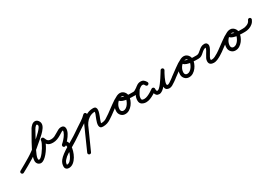

<svg xmlns="http://www.w3.org/2000/svg" viewBox="8 -1606 4204 2964"><g transform="rotate(-30 2110.0 -124.0)"><path d="M-13 -17Q91 -74 190.5 -134Q290 -194 379 -274Q389 -283 411.5 -302.5Q434 -322 462 -347Q490 -372 515.5 -398Q541 -424 557.5 -447Q574 -470 574 -484Q574 -487 570 -498Q566 -509 559 -509Q550 -509 539.5 -500Q529 -491 520.5 -479.5Q512 -468 509 -461Q509 -461 508.5 -461Q508 -461 508 -461Q508 -461 508 -461Q508 -461 508 -461Q469 -388 428 -315.5Q387 -243 352 -168Q340 -141 324.5 -106Q309 -71 309 -40Q309 -23 323 -21Q323 -21 322 -21Q338 -21 359 -40Q380 -59 403 -89Q426 -119 446 -152Q466 -185 479 -213.5Q492 -242 494 -256Q494 -256 494 -256Q494 -256 494 -256Q494 -255 494 -255Q494 -255 494 -255Q494 -257 494.5 -260Q495 -263 495 -266Q496 -277 503.5 -284Q511 -291 521 -292Q530 -293 539 -289Q548 -285 553 -274Q562 -251 571 -234.5Q580 -218 595.5 -209.5Q611 -201 641 -201Q653 -201 662 -192Q671 -183 671 -171Q671 -158 662 -149.5Q653 -141 641 -141Q577 -141 548 -170Q519 -199 497 -252Q493 -262 502 -269Q511 -276 523 -278Q535 -280 545.5 -276Q556 -272 555 -260Q555 -258 554.5 -255Q554 -252 554 -249Q554 -249 554 -249Q554 -249 554 -248Q554 -248 554 -248Q554 -248 554 -248Q550 -223 534 -187Q518 -151 494 -112Q470 -73 440.5 -38.5Q411 -4 380.5 17.5Q350 39 322 39Q318 39 315 39Q284 34 266.5 12.5Q249 -9 249 -40Q249 -73 264 -118Q279 -163 303.5 -213.5Q328 -264 356.5 -314.5Q385 -365 411 -410.5Q437 -456 456 -489Q456 -489 456 -489Q456 -489 456 -489Q456 -489 455.5 -489Q455 -489 455 -489Q470 -516 498 -542.5Q526 -569 559 -569Q591 -569 612.5 -542Q634 -515 634 -484Q634 -451 609.5 -414.5Q585 -378 548.5 -343Q512 -308 476.5 -278.5Q441 -249 419 -230Q327 -147 225 -85Q123 -23 15 35Q4 41 -7.5 37.5Q-19 34 -25 23Q-31 12 -27.5 0.5Q-24 -11 -13 -17Z M641 -201Q675 -201 703.5 -214.5Q732 -228 758.5 -245.5Q785 -263 811 -276Q837 -289 865 -289Q891 -289 908 -273Q925 -257 925 -230Q925 -190 902 -147.5Q879 -105 846.5 -67.5Q814 -30 786 -5Q776 3 763.5 2Q751 1 743 -8Q735 -18 736 -30.5Q737 -43 746 -51Q768 -69 795.5 -99.5Q823 -130 844 -165Q865 -200 865 -230Q865 -233 867 -231Q869 -229 865 -229Q854 -229 840 -221.5Q826 -214 812 -204.5Q798 -195 789 -190Q755 -169 718.5 -155Q682 -141 641 -141Q629 -141 620 -150Q611 -159 611 -171Q611 -183 620 -192Q629 -201 641 -201ZM741 -11Q734 -21 736.5 -33Q739 -45 749 -53Q763 -62 779.5 -66Q796 -70 812 -63Q841 -50 848.5 -20.5Q856 9 856 36Q856 75 842 124Q828 173 802 218Q776 263 739 292Q702 321 657 321Q630 321 612 304.5Q594 288 594 260Q594 204 629 158Q655 124 701.5 89.5Q748 55 803.5 21.5Q859 -12 912.5 -43Q966 -74 1006 -102Q1016 -109 1028 -106.5Q1040 -104 1048 -94Q1055 -84 1052.5 -72Q1050 -60 1040 -52Q994 -20 947 9.5Q900 39 852 67Q810 92 763.5 120Q717 148 685 185Q670 201 662 219.5Q654 238 654 260Q654 262 654.5 261.5Q655 261 657 261Q688 261 713.5 236Q739 211 757.5 174Q776 137 786 99.5Q796 62 796 36Q796 33 795.5 23Q795 13 793.5 3.5Q792 -6 788 -8Q789 -8 790 -7Q789 -7 783 -3Q773 4 761 1.5Q749 -1 741 -11Z M998 -60Q991 -70 993.5 -82.5Q996 -95 1006 -102Q1047 -131 1089.5 -158.5Q1132 -186 1174 -214Q1198 -230 1220 -247.5Q1242 -265 1261 -285Q1270 -294 1282.5 -294.5Q1295 -295 1304 -286Q1313 -278 1313 -265.5Q1313 -253 1305 -244Q1283 -221 1258.5 -201.5Q1234 -182 1208 -164Q1166 -136 1124 -108.5Q1082 -81 1040 -52Q1030 -45 1017.5 -47.5Q1005 -50 998 -60ZM1295 -292Q1307 -287 1311 -275.5Q1315 -264 1310 -252Q1251 -119 1191.5 14Q1132 147 1072 280Q1067 292 1055.5 296Q1044 300 1033 295Q1021 290 1017 278.5Q1013 267 1018 256Q1077 123 1136.5 -10.5Q1196 -144 1256 -277Q1261 -288 1272.5 -292.5Q1284 -297 1295 -292ZM1188 -49Q1177 -53 1172 -64.5Q1167 -76 1171 -88Q1190 -136 1220.5 -178.5Q1251 -221 1294 -250Q1358 -294 1435 -294Q1471 -294 1483 -276.5Q1495 -259 1493 -232.5Q1491 -206 1482 -179Q1473 -152 1466 -133Q1462 -124 1455.5 -107Q1449 -90 1442.5 -72Q1436 -54 1433 -42Q1430 -30 1433 -30Q1486 -30 1521.5 -51.5Q1557 -73 1598 -102Q1608 -109 1620 -106.5Q1632 -104 1640 -94Q1647 -84 1644.5 -72Q1642 -60 1632 -52Q1600 -30 1570.5 -11Q1541 8 1508 19Q1475 30 1433 30Q1402 30 1388.5 16Q1375 2 1374 -20.5Q1373 -43 1379.5 -68.5Q1386 -94 1395 -117Q1404 -140 1410 -156Q1417 -173 1425.5 -194Q1434 -215 1434 -234Q1434 -241 1436.5 -237.5Q1439 -234 1435 -234Q1377 -234 1328 -201Q1292 -177 1267 -141.5Q1242 -106 1227 -66Q1223 -55 1211.5 -50Q1200 -45 1188 -49Z M1598 -102Q1661 -146 1724 -194.5Q1787 -243 1856 -276Q1870 -283 1880.5 -277.5Q1891 -272 1896 -262Q1901 -252 1898 -240Q1895 -228 1882 -222Q1839 -202 1812 -160Q1785 -118 1785 -71Q1785 -51 1797 -38Q1809 -25 1829 -25Q1855 -25 1877.5 -41Q1900 -57 1917 -81.5Q1934 -106 1944 -133Q1954 -160 1954 -183Q1954 -199 1943 -214.5Q1932 -230 1914 -230Q1909 -230 1901.5 -230Q1894 -230 1893 -228Q1893 -228 1893 -228Q1893 -228 1893 -228Q1893 -228 1893 -228Q1893 -228 1893 -228Q1893 -227 1894.5 -226.5Q1896 -226 1904 -223Q1931 -211 1964.5 -206.5Q1998 -202 2032.5 -201.5Q2067 -201 2096 -201Q2108 -201 2117 -192Q2126 -183 2126 -171Q2126 -159 2117 -150Q2108 -141 2096 -141Q2079 -141 2044.5 -141.5Q2010 -142 1969.5 -146.5Q1929 -151 1894.5 -162.5Q1860 -174 1842.5 -194.5Q1825 -215 1837 -248Q1837 -248 1837 -248Q1837 -248 1837 -248Q1837 -248 1837 -248Q1837 -248 1837 -248Q1845 -273 1868 -281.5Q1891 -290 1914 -290Q1942 -290 1965 -274.5Q1988 -259 2001 -234.5Q2014 -210 2014 -183Q2014 -147 1999.5 -109Q1985 -71 1960 -38.5Q1935 -6 1901.5 14.5Q1868 35 1829 35Q1784 35 1754.5 4Q1725 -27 1725 -71Q1725 -136 1761.5 -193Q1798 -250 1857 -277Q1870 -283 1881 -277.5Q1892 -272 1896 -262Q1901 -252 1898.5 -240.5Q1896 -229 1883 -223Q1816 -190 1754.5 -142.5Q1693 -95 1632 -52Q1622 -45 1609.5 -47.5Q1597 -50 1590 -60Q1583 -70 1585.5 -82.5Q1588 -95 1598 -102Z M2112 -171Q2112 -167 2111 -174.5Q2110 -182 2108 -185Q2101 -199 2086 -200Q2085 -200 2085 -200Q2094 -200 2106.5 -201Q2119 -202 2128 -207Q2128 -207 2128 -207Q2128 -207 2128 -207Q2128 -207 2128 -207Q2128 -207 2128 -207Q2145 -215 2160.5 -227Q2176 -239 2192 -249Q2192 -249 2191.5 -249Q2191 -249 2191 -249Q2191 -249 2190.5 -248.5Q2190 -248 2190 -248Q2212 -264 2232.5 -274Q2253 -284 2280 -284Q2312 -284 2334.5 -266Q2357 -248 2370 -221Q2376 -208 2371.5 -197.5Q2367 -187 2357 -182Q2348 -176 2336.5 -178Q2325 -180 2317 -192Q2309 -206 2302.5 -215Q2296 -224 2278 -224Q2257 -224 2237.5 -209.5Q2218 -195 2205 -182Q2205 -182 2207 -185Q2210 -188 2209 -188Q2190 -157 2170.5 -124Q2151 -91 2151 -53Q2151 -32 2166 -27Q2181 -22 2199 -22Q2226 -22 2258 -35.5Q2290 -49 2320.5 -68Q2351 -87 2372 -102Q2382 -109 2394 -106.5Q2406 -104 2414 -94Q2421 -84 2418.5 -72Q2416 -60 2406 -52Q2379 -34 2344 -12.5Q2309 9 2271.5 23.5Q2234 38 2199 38Q2156 38 2123.5 16.5Q2091 -5 2091 -53Q2091 -101 2112.5 -141Q2134 -181 2159 -220Q2159 -220 2161 -223Q2163 -225 2163 -226Q2186 -248 2215 -266Q2244 -284 2278 -284Q2314 -284 2333 -267.5Q2352 -251 2369 -224Q2376 -211 2371 -200.5Q2366 -190 2356 -184Q2346 -179 2334 -180.5Q2322 -182 2316 -195Q2311 -206 2302.5 -215Q2294 -224 2280 -224Q2263 -224 2251 -216.5Q2239 -209 2226 -200Q2226 -200 2225.5 -199.5Q2225 -199 2225 -199Q2225 -199 2224.5 -199Q2224 -199 2224 -199Q2207 -188 2190.5 -175.5Q2174 -163 2156 -153Q2156 -153 2156 -153Q2156 -153 2156 -153Q2156 -153 2156 -153Q2156 -153 2156 -153Q2140 -145 2121 -142.5Q2102 -140 2085 -140Q2071 -140 2061.5 -148.5Q2052 -157 2052 -171Q2052 -183 2061 -192Q2070 -201 2082 -201Q2094 -201 2103 -192Q2112 -183 2112 -171Z M2389 -107Q2401 -107 2410 -98Q2419 -89 2419 -77Q2419 -70 2419 -58.5Q2419 -47 2423 -38.5Q2427 -30 2437 -30Q2452 -30 2473.5 -50.5Q2495 -71 2519 -102.5Q2543 -134 2566 -169Q2589 -204 2607.5 -234Q2626 -264 2636 -280Q2644 -292 2655.5 -293.5Q2667 -295 2677 -290Q2686 -284 2690 -272.5Q2694 -261 2687 -249Q2684 -243 2681 -238Q2678 -233 2674 -227Q2671 -222 2660 -201Q2649 -180 2635.5 -151.5Q2622 -123 2612.5 -95.5Q2603 -68 2603.5 -49.5Q2604 -31 2620 -30Q2620 -30 2620 -30Q2620 -30 2620 -30Q2619 -30 2619 -30Q2619 -30 2619 -30Q2633 -30 2656 -44.5Q2679 -59 2701.5 -76Q2724 -93 2737 -102Q2747 -109 2759 -106.5Q2771 -104 2779 -94Q2786 -84 2783.5 -72Q2781 -60 2771 -52Q2752 -39 2725.5 -19.5Q2699 0 2671 15Q2643 30 2619 30Q2619 30 2619 30Q2619 30 2618 30Q2618 30 2618 30Q2618 30 2618 30Q2578 28 2561.5 9Q2545 -10 2544.5 -40.5Q2544 -71 2554.5 -106Q2565 -141 2580.5 -175Q2596 -209 2611.5 -237Q2627 -265 2635 -279Q2643 -292 2655 -293.5Q2667 -295 2676 -289Q2686 -283 2690 -271.5Q2694 -260 2686 -248Q2672 -225 2651 -190.5Q2630 -156 2604.5 -117.5Q2579 -79 2551 -45.5Q2523 -12 2494 9Q2465 30 2437 30Q2406 30 2389 14Q2372 -2 2365.5 -26.5Q2359 -51 2359 -77Q2359 -89 2368 -98Q2377 -107 2389 -107Z M2735 -102Q2798 -146 2861 -194.5Q2924 -243 2993 -276Q3007 -283 3017.5 -277.5Q3028 -272 3033 -262Q3038 -252 3035 -240Q3032 -228 3019 -222Q2976 -202 2949 -160Q2922 -118 2922 -71Q2922 -51 2934 -38Q2946 -25 2966 -25Q2992 -25 3014.5 -41Q3037 -57 3054 -81.5Q3071 -106 3081 -133Q3091 -160 3091 -183Q3091 -199 3080 -214.5Q3069 -230 3051 -230Q3046 -230 3038.5 -230Q3031 -230 3030 -228Q3030 -228 3030 -228Q3030 -228 3030 -228Q3030 -228 3030 -228Q3030 -228 3030 -228Q3030 -227 3031.5 -226.5Q3033 -226 3041 -223Q3068 -211 3101.5 -206.5Q3135 -202 3169.5 -201.5Q3204 -201 3233 -201Q3245 -201 3254 -192Q3263 -183 3263 -171Q3263 -159 3254 -150Q3245 -141 3233 -141Q3216 -141 3181.5 -141.5Q3147 -142 3106.5 -146.5Q3066 -151 3031.5 -162.5Q2997 -174 2979.5 -194.5Q2962 -215 2974 -248Q2974 -248 2974 -248Q2974 -248 2974 -248Q2974 -248 2974 -248Q2974 -248 2974 -248Q2982 -273 3005 -281.5Q3028 -290 3051 -290Q3079 -290 3102 -274.5Q3125 -259 3138 -234.5Q3151 -210 3151 -183Q3151 -147 3136.5 -109Q3122 -71 3097 -38.5Q3072 -6 3038.5 14.5Q3005 35 2966 35Q2921 35 2891.5 4Q2862 -27 2862 -71Q2862 -136 2898.5 -193Q2935 -250 2994 -277Q3007 -283 3018 -277.5Q3029 -272 3033 -262Q3038 -252 3035.5 -240.5Q3033 -229 3020 -223Q2953 -190 2891.5 -142.5Q2830 -95 2769 -52Q2759 -45 2746.5 -47.5Q2734 -50 2727 -60Q2720 -70 2722.5 -82.5Q2725 -95 2735 -102Z M3203 -171Q3203 -183 3212 -192Q3221 -201 3233 -201Q3256 -201 3276 -215Q3296 -229 3316.5 -248Q3337 -267 3362 -281Q3387 -295 3420 -295Q3433 -295 3444.5 -290.5Q3456 -286 3464 -276Q3479 -256 3475.5 -232Q3472 -208 3458 -181.5Q3444 -155 3427.5 -128.5Q3411 -102 3398.5 -79Q3386 -56 3386 -38Q3386 -28 3392.5 -27.5Q3399 -27 3409 -27Q3431 -27 3460 -40.5Q3489 -54 3516.5 -71.5Q3544 -89 3562 -102Q3572 -109 3584 -106.5Q3596 -104 3604 -94Q3611 -84 3608.5 -72Q3606 -60 3596 -52Q3573 -36 3540.5 -16Q3508 4 3473.5 18.5Q3439 33 3409 33Q3375 33 3350.5 17Q3326 1 3326 -38Q3326 -64 3338 -89.5Q3350 -115 3366.5 -140Q3383 -165 3396.5 -190Q3410 -215 3414 -241Q3415 -245 3418 -240Q3421 -235 3420 -235Q3393 -235 3371.5 -221Q3350 -207 3330 -188Q3310 -169 3287 -155Q3264 -141 3233 -141Q3221 -141 3212 -150Q3203 -159 3203 -171Z M3562 -102Q3625 -146 3688 -194.5Q3751 -243 3820 -276Q3834 -283 3844.5 -277.5Q3855 -272 3860 -262Q3865 -252 3862 -240Q3859 -228 3846 -222Q3803 -202 3776 -160Q3749 -118 3749 -71Q3749 -51 3761 -38Q3773 -25 3793 -25Q3819 -25 3841.5 -41Q3864 -57 3881 -81.5Q3898 -106 3908 -133Q3918 -160 3918 -183Q3918 -199 3907 -214.5Q3896 -230 3878 -230Q3873 -230 3865.5 -230Q3858 -230 3857 -228Q3857 -228 3857 -228Q3857 -228 3857 -228Q3857 -228 3857 -228Q3857 -228 3857 -228Q3857 -227 3858.5 -226.5Q3860 -226 3868 -223Q3895 -211 3928.5 -206.5Q3962 -202 3996.5 -201.5Q4031 -201 4060 -201Q4072 -201 4081 -192Q4090 -183 4090 -171Q4090 -159 4081 -150Q4072 -141 4060 -141Q4043 -141 4008.5 -141.5Q3974 -142 3933.5 -146.5Q3893 -151 3858.5 -162.5Q3824 -174 3806.5 -194.5Q3789 -215 3801 -248Q3801 -248 3801 -248Q3801 -248 3801 -248Q3801 -248 3801 -248Q3801 -248 3801 -248Q3809 -273 3832 -281.5Q3855 -290 3878 -290Q3906 -290 3929 -274.5Q3952 -259 3965 -234.5Q3978 -210 3978 -183Q3978 -147 3963.5 -109Q3949 -71 3924 -38.5Q3899 -6 3865.5 14.5Q3832 35 3793 35Q3748 35 3718.5 4Q3689 -27 3689 -71Q3689 -136 3725.5 -193Q3762 -250 3821 -277Q3834 -283 3845 -277.5Q3856 -272 3860 -262Q3865 -252 3862.5 -240.5Q3860 -229 3847 -223Q3780 -190 3718.5 -142.5Q3657 -95 3596 -52Q3586 -45 3573.5 -47.5Q3561 -50 3554 -60Q3547 -70 3549.5 -82.5Q3552 -95 3562 -102Z M4030 -171Q4030 -184 4039 -192.5Q4048 -201 4060 -201Q4099 -201 4137.5 -219Q4176 -237 4191 -275Q4196 -287 4207 -291.5Q4218 -296 4230 -292Q4242 -287 4246.5 -276Q4251 -265 4247 -253Q4232 -216 4202.5 -191Q4173 -166 4135.5 -153.5Q4098 -141 4060 -141Q4047 -141 4038.5 -150Q4030 -159 4030 -171Z"/></g></svg>

Font: FRB American Cursive Guidelines Arrows
Style: Bold Italic
Weight: 700
Italic angle: -25°
Version: Version 2.0;Modular Font Editor K font №1